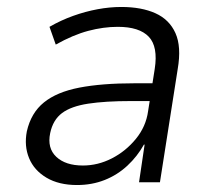

<svg xmlns="http://www.w3.org/2000/svg" viewBox="-20 -523 608 551"><path d="M201 8Q149 8 113.5 -13Q78 -34 63.5 -69Q49 -104 57 -146Q69 -199 106 -229Q143 -259 207.5 -271.5Q272 -284 366 -284H430L422 -233H357Q282 -233 233 -225.5Q184 -218 158 -198.5Q132 -179 124 -141Q115 -98 141.5 -73Q168 -48 218 -48Q261 -48 301 -68.5Q341 -89 370 -124.5Q399 -160 405 -204L424 -325Q434 -389 407 -417.5Q380 -446 318 -446Q277 -446 233.5 -434.5Q190 -423 140 -395L122 -446Q155 -465 190 -477.5Q225 -490 260 -496.5Q295 -503 328 -503Q386 -503 426 -485Q466 -467 483.5 -428Q501 -389 490 -325L439 0H379L395 -108H393Q374 -74 345.5 -47.5Q317 -21 280.5 -6.5Q244 8 201 8Z"/></svg>

Font: Nunito Sans 7pt SemiCondensed Light
Style: Italic
Weight: 300
Width: 4
Italic angle: -9°
Designer: Vernon Adams
Foundry: Vernon Adams
Version: Version 3.101;gftools[0.9.27]